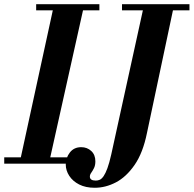

<svg xmlns="http://www.w3.org/2000/svg" viewBox="-27 -774 916 908"><path d="M65 0 229 -754H372L204 0ZM-7 0V-30H302V0ZM144 -725V-754H443V-725ZM421 114Q378 114 347.5 98.5Q317 83 300.5 57.5Q284 32 284 4Q284 -28 303.5 -53Q323 -78 357 -78Q385 -78 404.5 -60Q424 -42 424 -11Q424 8 417.5 21Q411 34 404.5 43Q398 52 398 61Q398 80 426 80Q436 80 445 76Q454 72 463 59Q472 46 481 21.5Q490 -3 499 -43L655 -754H797L668 -145Q649 -51 609.5 6Q570 63 521 88.5Q472 114 421 114ZM550 -725V-754H869V-725Z"/></svg>

Font: Libre Bodoni SemiBold
Style: Italic
Weight: 600
Italic angle: -13°
Version: Version 2.003